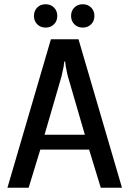

<svg xmlns="http://www.w3.org/2000/svg" viewBox="-20 -885 610 905"><path d="M234.5 -770.5Q219 -755 195 -755Q171 -755 155.5 -770.5Q140 -786 140 -810Q140 -834 155.5 -849.5Q171 -865 195 -865Q219 -865 234.5 -849.5Q250 -834 250 -810Q250 -786 234.5 -770.5ZM409.5 -770.5Q394 -755 370 -755Q346 -755 330.5 -770.5Q315 -786 315 -810Q315 -834 330.5 -849.5Q346 -865 370 -865Q394 -865 409.5 -849.5Q425 -834 425 -810Q425 -786 409.5 -770.5ZM15 0 220 -700H350L555 0H455L400 -180H170L115 0ZM190 -250H380L300 -525Q298 -530 290 -572L287 -595H283L280 -571Q273 -537 270 -525Z"/></svg>

Font: Scada
Style: Regular
Weight: 400
Designer: Jovanny Lemonad
Foundry: Jovanny Lemonad
Version: Version 4.100;PS 004.100;hotconv 1.0.88;makeotf.lib2.5.64775